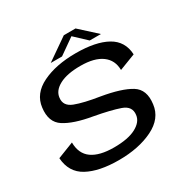

<svg xmlns="http://www.w3.org/2000/svg" viewBox="-161 -856 994 1009"><g transform="rotate(-30 336.0 -352.0)"><path d="M279 4.5Q400 4.5 485.5 -37.5Q571 -79.5 580.5 -160Q592 -244.5 535.8 -279.2Q479.5 -314 361.5 -334Q268 -348.5 216.5 -368.2Q165 -388 171.5 -436Q176 -476.5 222.2 -501.2Q268.5 -526 350 -526Q434.5 -526 479.2 -493.2Q524 -460.5 524.5 -400.5L623 -438.5Q619 -520 551 -558Q483 -596 362 -596Q241.5 -596 159 -555.8Q76.5 -515.5 67 -436.5Q56 -352.5 111.5 -316.8Q167 -281 275.5 -262.5Q374 -244.5 428 -225.5Q482 -206.5 475 -156Q470.5 -116.5 423 -91.2Q375.5 -66 290 -66Q202.5 -66 156.8 -98.5Q111 -131 110.5 -199.5L12 -161Q18 -72.5 88.8 -34Q159.5 4.5 279 4.5ZM223 -617H291.5L387.5 -684.5L459.5 -617H527.5L426.5 -709H355.5Z"/></g></svg>

Font: Anybody SemiExpanded
Style: Italic
Weight: 400
Width: 6
Italic angle: -10°
Version: Version 1.113;gftools[0.9.25]